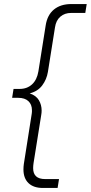

<svg xmlns="http://www.w3.org/2000/svg" viewBox="-20 -750 449 950"><path d="M192 180Q146 180 121 156Q96 132 96 88Q96 81 96.5 74.5Q97 68 98 61L137 -187Q138 -192 138 -196.5Q138 -201 138 -205Q138 -233 120.5 -249.5Q103 -266 70 -266H40L47 -310H77Q114 -310 138.5 -332.5Q163 -355 170 -397L206 -624Q214 -676 247 -703Q280 -730 333 -730H409L402 -686H332Q300 -686 278.5 -667.5Q257 -649 252 -614L217 -394Q211 -357 189 -327.5Q167 -298 127 -288Q159 -277 172.5 -254Q186 -231 186 -203Q186 -198 185.5 -192Q185 -186 184 -181L146 57Q145 64 144.5 70Q144 76 144 82Q144 136 203 136H272L265 180Z"/></svg>

Font: MuseoModerno ExtraLight
Style: Italic
Weight: 250
Italic angle: -9°
Designer: Pablo Cosgaya, Héctor Gatti, Marcela Romero, and the Authors of The MuseoModerno Project.
Foundry: Omnibus-Type Team
Version: Version 1.003